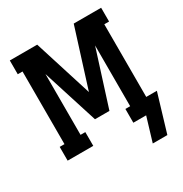

<svg xmlns="http://www.w3.org/2000/svg" viewBox="-205 -890 1162 1220"><g transform="rotate(-30 376.5 -279.5)"><path d="M670 176H563L616 0H522V-101H557V-547L428 -141H322L193 -547V-101H228V0H40V-101H75V-634H40V-735H241L375 -310L509 -735H710V-634H675V-101H753Z"/></g></svg>

Font: Iosevka Plex Etoile
Style: Bold
Weight: 700
Designer: Belleve Invis
Foundry: Belleve Invis
Version: Version 25.1.1; ttfautohint (v1.8.4)